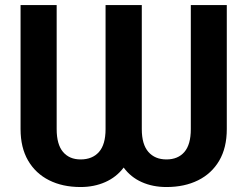

<svg xmlns="http://www.w3.org/2000/svg" viewBox="-20 -731 960 761"><path d="M299.3 10.3Q228 10.3 174.6 -16.6Q121.1 -43.5 91.3 -94.7Q61.5 -146 61.5 -219.2V-710.9H204.6V-219.2Q204.6 -158.7 229.7 -128.9Q254.9 -99.1 299.3 -99.1Q346.2 -99.1 372.3 -128.7Q398.4 -158.2 398.4 -219.2V-710.9H542V-219.2Q542 -158.7 568.1 -128.9Q594.2 -99.1 639.6 -99.1Q685.5 -99.1 710.9 -128.7Q736.3 -158.2 736.3 -219.2V-710.9H878.9V-219.2Q878.9 -145.5 848.9 -94.2Q818.8 -43 765.1 -16.4Q711.4 10.3 639.6 10.3Q585.4 10.3 541.7 -9.3Q498 -28.8 470.2 -66.9Q441.4 -28.8 397.2 -9.3Q353 10.3 299.3 10.3Z"/></svg>

Font: Roboto Slab LO
Style: Bold
Weight: 700
Designer: Google
Version: Version 2.000